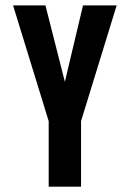

<svg xmlns="http://www.w3.org/2000/svg" viewBox="-20 -704 489 724"><path d="M419.9 -683.6 285.6 -247.1V0H163.6V-247.1L29.3 -683.6H151.4L224.6 -395.5L293 -683.6Z"/></svg>

Font: California Gothic
Style: Regular
Weight: 400
Version: Version 2.2;